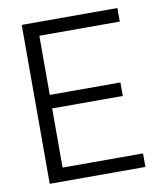

<svg xmlns="http://www.w3.org/2000/svg" viewBox="-82 -791 747 860"><g transform="rotate(-10 292.0 -361.5)"><path d="M465.3 -392.1V-330.6H144V-61.5H509.8V0H74.7V-722.7H509.8V-661.1H144V-392.1Z"/></g></svg>

Font: Giphurs Light
Style: Regular
Weight: 300
Version: Version 0.920; ttfautohint (v1.8.4.7-5d5b)